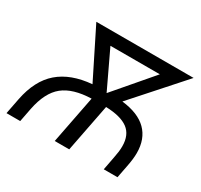

<svg xmlns="http://www.w3.org/2000/svg" viewBox="-144 -876 1117 1065"><g transform="rotate(30 414.5 -344.0)"><path d="M534.2 -377.4Q640.6 -365.2 693.6 -312.3Q746.6 -259.3 746.6 -169.4Q746.6 -131.8 736.3 -80.6L720.7 0H632.8Q653.8 -107.9 656 -126.5Q658.2 -145 658.2 -161.6Q658.2 -234.4 612.3 -268.6Q566.4 -302.7 471.2 -305.7L411.6 0H318.8L378.4 -305.7Q261.2 -302.2 199.5 -252.7Q137.7 -203.1 114.7 -87.9L97.7 0H9.8L29.3 -100.1Q55.2 -232.4 132.8 -299.3Q210.4 -366.2 342.8 -377.4L188 -688H811ZM435.1 -374 638.7 -611.8H322.3Z"/></g></svg>

Font: Liberation Sans
Style: Italic
Weight: 400
Italic angle: -12°
Designer: Steve Matteson
Foundry: Ascender Corporation
Version: Version 2.1.5